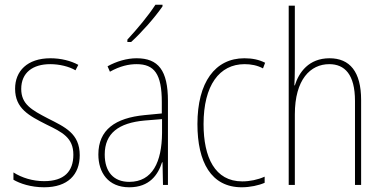

<svg xmlns="http://www.w3.org/2000/svg" viewBox="-20 -784 1625 814"><path d="M318 -126C318 -218 256 -245 183 -282C114 -318 70 -342 70 -407C70 -476 119 -512 193 -512C232 -512 273 -502 300 -486L312 -509C281 -526 239 -537 194 -537C95 -537 44 -482 44 -408C44 -324 102 -294 177 -256C245 -223 291 -200 291 -128C291 -57 252 -16 167 -16C119 -16 73 -30 37 -53V-22C64 -6 111 10 167 10C268 10 318 -44 318 -126Z M669 -757V-764H639C607 -715 565 -665 520 -616V-606H536C579 -645 636 -709 669 -757ZM559 -537C518 -537 474 -524 436 -503L446 -480C489 -504 526 -512 559 -512C634 -512 666 -471 666 -351V-303L593 -296C469 -284 397 -234 397 -129C397 -53 438 10 528 10C614 10 650 -43 667 -96H669L671 0H692V-356C692 -486 651 -537 559 -537ZM593 -273 667 -279V-220C666 -98 627 -13 528 -13C462 -13 424 -55 424 -129C424 -219 483 -263 593 -273Z M1005 10C1040 10 1077 2 1102 -9V-35C1073 -22 1039 -15 1007 -15C891 -15 843 -117 843 -258C843 -422 910 -512 1017 -512C1044 -512 1071 -507 1095 -494L1104 -518C1078 -531 1050 -537 1016 -537C892 -537 817 -435 817 -258C817 -97 875 10 1005 10Z M1230 -493V-760H1204V0H1230V-299C1230 -447 1296 -512 1376 -512C1441 -512 1485 -469 1485 -356V0H1511V-360C1511 -480 1463 -537 1377 -537C1289 -537 1247 -477 1230 -422H1228C1229 -446 1230 -463 1230 -493Z"/></svg>

Font: Noto Sans Ethiopic Condensed Thin
Style: Regular
Weight: 100
Width: 3
Designer: Monotype Design Team
Foundry: Monotype Imaging Inc.
Version: Version 2.102